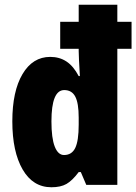

<svg xmlns="http://www.w3.org/2000/svg" viewBox="-20 -780 575 810"><path d="M32 -268Q32 -395 75 -467.5Q118 -540 192 -540Q231 -540 260.5 -520.5Q290 -501 312 -459H317Q312 -542 312 -565V-574H234V-688H312V-760H475V-688H535V-574H475V0H344L321 -54H312Q285 -18 260.5 -4Q236 10 197 10Q119 10 75.5 -65Q32 -140 32 -268ZM312 -254V-284Q312 -345 297.5 -372.5Q283 -400 251 -400Q197 -400 197 -268Q197 -197 211 -161.5Q225 -126 250 -126Q283 -126 297.5 -156Q312 -186 312 -254Z"/></svg>

Font: Noto Sans UI CondBlack
Style: Regular
Weight: 900
Width: 3
Designer: Monotype Design Team
Foundry: Monotype Imaging Inc.
Version: Version 1.001